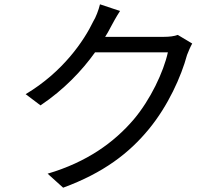

<svg xmlns="http://www.w3.org/2000/svg" viewBox="-20 -827 1040 891"><path d="M805 -665C789 -659 767 -656 740 -656H468C477 -670 485 -684 492 -698C502 -717 520 -750 537 -776L444 -807C438 -781 424 -745 413 -728C370 -638 272 -493 99 -390L168 -338C277 -411 361 -500 421 -584H759C739 -493 678 -364 600 -272C509 -166 384 -75 201 -21L273 44C461 -25 580 -117 671 -228C760 -336 821 -472 848 -572C854 -588 864 -611 872 -625Z"/></svg>

Font: Noto Sans JP Regular
Style: Regular
Weight: 400
Designer: Ryoko NISHIZUKA (kana & ideographs); Paul D. Hunt (Latin, Greek & Cyrillic); Wenlong ZHANG (bopomofo); Sandoll Communica
Foundry: Adobe Systems Incorporated
Version: Version 1.004;PS 1.004;hotconv 1.0.82;makeotf.lib2.5.63406